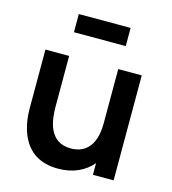

<svg xmlns="http://www.w3.org/2000/svg" viewBox="-113 -846 853 954"><g transform="rotate(15 313.0 -369.5)"><path d="M272.5 15.5C350.5 15.5 409.5 -13.5 449 -60V0H555.5V-540H434.5V-262.5C434.5 -131.5 369.5 -98 308 -98C193 -98 182 -213.5 182 -280V-540H60V-238.5C60 -174.5 73.5 15.5 272.5 15.5ZM174.5 -660H441V-753.5H174.5Z"/></g></svg>

Font: Manrope
Style: Bold
Weight: 700
Designer: Mikhail Sharanda
Foundry: Mikhail Sharanda
Version: Version 4.505;FEAKit 1.0